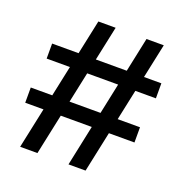

<svg xmlns="http://www.w3.org/2000/svg" viewBox="-120 -769 843 877"><g transform="rotate(20 301.0 -330.0)"><path d="M306 0 445 -660H529L389 0ZM24 -197V-271H555V-197ZM71 0 211 -660H295L155 0ZM47 -420V-493H578V-420Z"/></g></svg>

Font: Bricolage Grotesque 48pt Condensed ExtraBold
Style: Regular
Weight: 400
Version: Version 1.000;gftools[0.9.30]